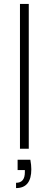

<svg xmlns="http://www.w3.org/2000/svg" viewBox="-20 -760 250 981"><path d="M70 56H135Q140 83 140 105Q140 201 62 201V174Q107 174 107 120V109H70ZM82 0V-740H127V0Z"/></svg>

Font: Poppins ExtraLight
Style: Regular
Weight: 275
Designer: Ninad Kale (Devanagari), Jonny Pinhorn (Latin)
Foundry: Indian Type Foundry
Version: Version 3.200;PS 1.000;hotconv 16.6.54;makeotf.lib2.5.65590